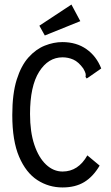

<svg xmlns="http://www.w3.org/2000/svg" viewBox="-20 -814 490 844"><path d="M255 10Q194 10 144 -22.5Q94 -55 64 -125Q34 -195 34 -308Q34 -402 53.5 -464Q73 -526 105.5 -562Q138 -598 177 -613.5Q216 -629 254 -629Q316 -629 360 -598Q404 -567 425 -513L369 -474L361 -469L356 -476Q358 -484 356 -491.5Q354 -499 346 -513Q325 -542 302.5 -552Q280 -562 255 -562Q192 -562 152 -498.5Q112 -435 112 -313Q112 -234 131 -177.5Q150 -121 182.5 -90.5Q215 -60 255 -60Q324 -60 364 -131L418 -86Q389 -37 350 -13.5Q311 10 255 10ZM177 -658 153 -701 294 -794 333 -721Z"/></svg>

Font: Inconsolata SemiCondensed Medium
Style: Regular
Weight: 500
Width: 4
Monospace: yes
Designer: Raph Levien, Cyreal, Brenton Simpson
Foundry: Raph Levien, Cyreal, Google
Version: Version 3.001; ttfautohint (v1.8.2.53-6de2)